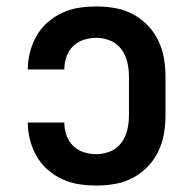

<svg xmlns="http://www.w3.org/2000/svg" viewBox="-20 -562 590 594"><path d="M279 12Q251 12 224.5 8Q198 4 173 -7.5Q148 -19 127.5 -37Q107 -55 93.5 -78.5Q80 -102 73 -128.5Q66 -155 66 -182V-183H179Q179 -163 185.5 -144Q192 -125 206 -111Q220 -97 239.5 -91Q259 -85 279 -85Q301 -85 322 -94Q343 -103 356 -121Q369 -139 374 -161Q379 -183 379 -205V-325Q379 -347 374 -369Q369 -391 356 -409Q343 -427 322 -436Q301 -445 279 -445Q259 -445 239.5 -439Q220 -433 206 -419Q192 -405 185.5 -386Q179 -367 179 -347H66V-348Q66 -375 73 -401.5Q80 -428 93.5 -451.5Q107 -475 127.5 -493Q148 -511 173 -522.5Q198 -534 224.5 -538Q251 -542 279 -542Q307 -542 336 -537Q365 -532 390.5 -518.5Q416 -505 436.5 -484Q457 -463 469.5 -437Q482 -411 487 -382.5Q492 -354 492 -325V-205Q492 -176 487 -147.5Q482 -119 469.5 -93Q457 -67 436.5 -46Q416 -25 390.5 -11.5Q365 2 336 7Q307 12 279 12Z"/></svg>

Font: Lode
Style: Bold
Weight: 700
Monospace: yes
Designer: Belleve Invis
Foundry: Belleve Invis
Version: Version 29.2.0; ttfautohint (v1.8.3)